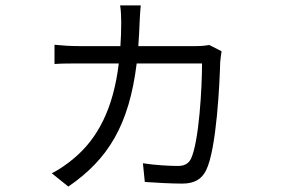

<svg xmlns="http://www.w3.org/2000/svg" viewBox="-20 -630 1040 708"><path d="M797 -441 752 -464C739 -462 725 -460 703 -460H490C492 -489 494 -519 495 -551C496 -571 497 -591 499 -610H423C426 -592 427 -567 427 -548C427 -517 426 -488 424 -460H270C239 -460 209 -462 181 -465V-394C209 -396 238 -396 271 -396H418C398 -230 341 -119 250 -44C230 -27 196 -3 171 9L232 58C379 -43 456 -169 484 -396H725C725 -307 714 -107 684 -44C674 -25 658 -18 636 -18C606 -18 550 -21 507 -28L514 41C553 44 616 47 652 47C698 47 724 30 740 -2C779 -81 790 -326 792 -401C793 -412 795 -427 797 -441Z"/></svg>

Font: ChiuKong Gothic CL Normal
Style: Regular
Weight: 350
Designer: Ryoko NISHIZUKA 西塚涼子 (kana, bopomofo & ideographs); Paul D. Hunt (Latin, Greek & Cyrillic); Sandoll Communications 산돌커뮤니
Foundry: Adobe
Version: Version 1.300